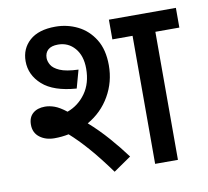

<svg xmlns="http://www.w3.org/2000/svg" viewBox="-73 -712 861 796"><g transform="rotate(-10 357.5 -314.5)"><path d="M126 -177Q89 -177 64 -196Q39 -215 39 -249Q39 -280 58 -296.5Q77 -313 109 -313Q128 -313 149 -305.5Q170 -298 198 -276Q245 -293 275 -335Q305 -377 305 -439Q305 -493 277.5 -525Q250 -557 207 -557Q179 -557 165 -544.5Q151 -532 151 -510Q151 -496 160 -480.5Q169 -465 195 -453.5Q221 -442 273 -440L252 -364Q156 -371 109.5 -412.5Q63 -454 63 -512Q63 -565 100.5 -598.5Q138 -632 209 -632Q259 -632 302.5 -610.5Q346 -589 373 -545.5Q400 -502 400 -436Q400 -366 366 -307Q332 -248 272 -214Q314 -177 352.5 -133Q391 -89 421 -48L347 3Q300 -62 260.5 -107Q221 -152 186 -183Q157 -177 126 -177ZM614 -539V0H518V-539H433V-622H715V-539Z"/></g></svg>

Font: Noto Sans Medium
Style: Regular
Weight: 500
Designer: Monotype Design Team
Foundry: Monotype Imaging Inc.
Version: Version 2.007